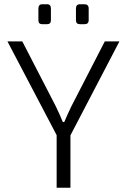

<svg xmlns="http://www.w3.org/2000/svg" viewBox="-20 -885 599 905"><path d="M202 -771C214 -771 220 -777 220 -790V-845C220 -858 214 -865 202 -865H179C167 -865 161 -858 161 -845V-790C161 -777 167 -771 179 -771ZM379 -771C391 -771 398 -777 398 -790V-845C398 -858 391 -865 379 -865H357C344 -865 338 -858 338 -845V-790C338 -777 344 -771 357 -771ZM312 -247 543 -690H474L316 -383C305 -360 293 -334 283 -310H276C266 -334 255 -360 243 -384L85 -690H15L247 -248V0H312Z"/></svg>

Font: SnT
Style: Regular
Weight: 300
Designer: Natanael Gama
Version: Version 1.001;PS 001.001;hotconv 1.0.70;makeotf.lib2.5.58329